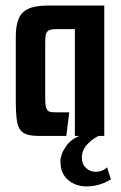

<svg xmlns="http://www.w3.org/2000/svg" viewBox="-20 -490 436 692"><path d="M119.8 0Q80.5 0 63 -12.3Q45.5 -24.6 41.2 -53.3Q36.9 -81.9 36.9 -130.3V-357.9Q36.9 -396.9 46.9 -421.7Q56.8 -446.4 81.8 -458.2Q106.8 -470 151.8 -470H355.8V0H249.8V-384.9H180.1Q163.3 -384.9 155.2 -380Q147.2 -375.1 145 -364.6Q142.9 -354 142.9 -335.5V-137.4Q142.9 -114.3 145.9 -103.1Q148.9 -91.9 156.4 -88.5Q163.9 -85.1 178.4 -85.1H229.6L219 0ZM292.2 181.8Q252.7 181.8 225.3 158.5Q197.8 135.2 197.8 91.6Q197.8 65.6 219.3 35.2Q240.8 4.7 294.1 -10L349.8 -6.7Q317.4 6 296.2 28.5Q275 51 275 77.4Q275 101.4 289.9 115.2Q304.7 129.1 324 129.1Q336.8 129.1 346.9 125.3Q357.1 121.4 365.9 113L379.8 156.5Q358.5 169.5 336.7 175.6Q314.9 181.8 292.2 181.8Z"/></svg>

Font: Smooch Sans Thin
Style: Regular
Weight: 100
Designer: Robert E. Leuschke
Foundry: Robert E. Leuschke
Version: Version 1.010